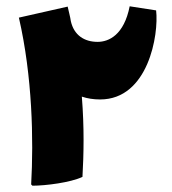

<svg xmlns="http://www.w3.org/2000/svg" viewBox="-20 -587 547 610"><path d="M476 -554 392 -567C374 -476 326 -454 290 -454C248 -454 215 -475 205 -520C204 -530 197 -556 195 -566L40 -531C83 -344 87 -143 79 -1L83 3C125 3 204 -7 242 -25C246 -96 248 -181 240 -280C258 -274 277 -271 298 -271C451 -271 485 -477 476 -554Z"/></svg>

Font: FilmFarsi Display
Style: Regular
Weight: 400
Designer: Borna Izadpanah
Foundry: Borna Izadpanah
Version: Version 1.000;PS 001.000;hotconv 1.0.88;makeotf.lib2.5.64775